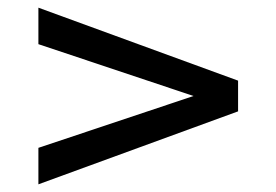

<svg xmlns="http://www.w3.org/2000/svg" viewBox="-20 -560 720 500"><path d="M600 -270V-350L80 -540V-445L484 -310L80 -175V-80Z"/></svg>

Font: Gully
Style: Regular
Weight: 400
Designer: jaikishan Patel
Foundry: MagicType
Version: Version 1.000;Glyphs 3.2 (3242)